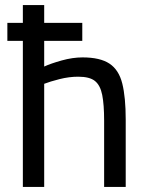

<svg xmlns="http://www.w3.org/2000/svg" viewBox="-20 -736 580 756"><path d="M9 -575V-646H304V-575ZM70 0V-716H154V-474Q180 -486 223 -498Q266 -510 305 -510Q374 -510 411 -485.5Q448 -461 461.5 -407Q475 -353 475 -265V0H390V-261Q390 -324 382.5 -362Q375 -400 354 -417Q333 -434 288 -434Q252 -434 214.5 -424.5Q177 -415 154 -406V0Z"/></svg>

Font: Cairo Medium
Style: Regular
Weight: 500
Designer: Mohamed Gaber, Accademia di Belle Arti di Urbino
Foundry: Kief Type Foundry, Accademia di Belle Arti di Urbino
Version: Version 3.117